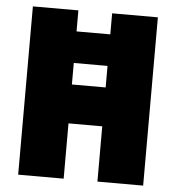

<svg xmlns="http://www.w3.org/2000/svg" viewBox="-50 -735 718 782"><g transform="rotate(5 308.5 -344.0)"><path d="M53 0V-688H239V-602H377V-688H564V0H377V-226H239V0ZM239 -385H377V-473H239Z"/></g></svg>

Font: Saira Semi Condensed ExtraBold
Style: Regular
Weight: 800
Width: 4
Designer: Hector Gatti with collaboration of the Omnibus-Type team
Foundry: Omnibus-Type
Version: Version 1.001; ttfautohint (v1.8)